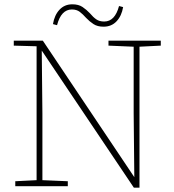

<svg xmlns="http://www.w3.org/2000/svg" viewBox="-20 -865 808 892"><path d="M484 -653V-676H727V-653L628 -648V7H602L174 -630L177 -337V-28L295 -23V0H51V-23L150 -28V-650L44 -653V-676H179L604 -42L601 -339V-648ZM226 -753Q233 -795 256.5 -820Q280 -845 316 -845Q345 -845 363.5 -832.5Q382 -820 398 -803Q413 -785 427.5 -775Q442 -765 464 -765Q514 -765 533 -837L552 -832Q545 -791 521.5 -766Q498 -741 461 -741Q433 -741 414.5 -753Q396 -765 380 -782Q365 -799 350.5 -810Q336 -821 314 -821Q264 -821 245 -748Z"/></svg>

Font: Source Serif 4 SmText ExtraLight
Style: Regular
Weight: 200
Designer: Frank Grießhammer
Foundry: Adobe
Version: Version 4.005;hotconv 1.1.0;makeotfexe 2.6.0